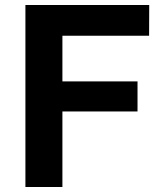

<svg xmlns="http://www.w3.org/2000/svg" viewBox="-20 -743 654 763"><path d="M81 0V-723H573L572.5 -601H228V-419.5H526.5V-300H228V0Z"/></svg>

Font: Public Sans Thin
Style: Bold
Weight: 700
Version: Version 2.001